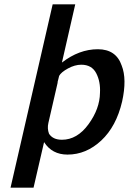

<svg xmlns="http://www.w3.org/2000/svg" viewBox="-20 -709 599 893"><path d="M29 164 225 -689H330L268 -418Q348 -480 435 -480Q520 -480 546 -404Q571 -341 548 -237Q521 -121 451 -55.5Q381 10 294 10Q222 10 185 -48L136 164ZM255 -356Q254 -351 251.5 -341.5Q249 -332 248 -328V-326V-324L205 -137Q199 -111 208 -87Q226 -59 268 -59Q339 -59 391.5 -131Q444 -203 445 -277Q448 -329 427.5 -368.5Q407 -408 358 -408Q328 -408 296 -390.5Q264 -373 255 -356Z"/></svg>

Font: Coval
Style: Medium Italic
Weight: 500
Foundry: Context Ltd
Version: Version 001.000